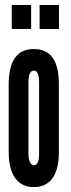

<svg xmlns="http://www.w3.org/2000/svg" viewBox="-20 -755 289 783"><path d="M118 8Q167.5 8 193.8 -28Q220 -64 220 -133V-414Q220 -555 118 -555Q15.5 -555 15.5 -411V-136Q15.5 -65.5 41.8 -28.8Q68 8 118 8ZM118 -81Q108 -81 102 -94Q96 -107 96 -128.5V-418.5Q96 -467 118 -467Q139.5 -467 139.5 -418.5V-128.5Q139.5 -81 118 -81ZM141.5 -637H220.5V-735H141.5ZM28 -637H107V-735H28Z"/></svg>

Font: League Gothic SemiCondensed
Style: Regular
Weight: 400
Width: 4
Designer: The League of Moveable Type
Version: Version 1.600; ttfautohint (v1.8.3)